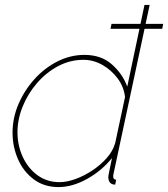

<svg xmlns="http://www.w3.org/2000/svg" viewBox="-20 -750 683 780"><path d="M433 -653H643L639 -633H429ZM218 10Q159 10 117 -21.5Q75 -53 53 -103.5Q31 -154 31 -211Q31 -271 55 -327Q79 -383 120 -428.5Q161 -474 213.5 -500.5Q266 -527 323 -527Q391 -527 434.5 -488.5Q478 -450 497 -398L567 -730H588L441 -43Q440 -40 440 -37.5Q440 -35 440 -33Q440 -20 452 -20L448 0Q444 0 441 -0.5Q438 -1 436 -2Q428 -5 424 -12.5Q420 -20 420 -30Q420 -32 420.5 -36.5Q421 -41 424.5 -57Q428 -73 435 -108Q393 -56 333.5 -23Q274 10 218 10ZM222 -10Q251 -10 286 -22.5Q321 -35 355 -57.5Q389 -80 414 -108.5Q439 -137 448 -169L488 -356Q483 -398 457.5 -432Q432 -466 395.5 -486.5Q359 -507 319 -507Q264 -507 215.5 -481Q167 -455 130 -412Q93 -369 72 -317Q51 -265 51 -213Q51 -159 72.5 -112.5Q94 -66 132.5 -38Q171 -10 222 -10Z"/></svg>

Font: Raleway Thin Thin
Style: Italic
Weight: 250
Italic angle: -12°
Version: Version 4.026